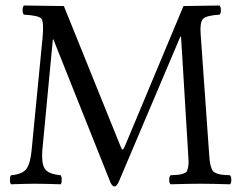

<svg xmlns="http://www.w3.org/2000/svg" viewBox="-20 -667 879 697"><path d="M662.6 -116.2 637.2 -534.2H634.8L410.2 -4.9Q402.3 10.3 396 9.8Q387.2 9.8 380.9 -4.9L173.8 -523.9H171.9L133.8 -123Q129.9 -76.2 141.8 -55.7Q153.8 -35.2 200.2 -30.8Q204.1 -25.9 204.1 -13.9Q204.1 -2 200.2 2Q140.1 0 106 0Q80.1 0 20 2Q16.1 -2 16.1 -13.9Q16.1 -25.9 20 -30.8Q61 -34.2 75.7 -53.7Q90.3 -73.2 94.7 -121.1L134.8 -533.2Q139.6 -588.4 129.9 -599.6Q120.1 -610.8 66.9 -613.8Q62 -617.7 62 -629.9Q62 -642.1 66.9 -647L211.9 -645L417 -137.2Q421.9 -124 425 -124Q428.2 -124 434.1 -138.2L646 -645L776.9 -647Q781.7 -642.1 782 -630.1Q782.2 -618.2 776.9 -613.8Q727.5 -610.8 716.3 -597.7Q705.1 -584.5 708.5 -542L738.3 -121.1Q739.7 -97.2 741 -85.4Q742.2 -73.7 745.8 -61.8Q749.5 -49.8 753.2 -45.7Q756.8 -41.5 766.4 -37.6Q775.9 -33.7 785.9 -32.7Q795.9 -31.7 814.9 -30.8Q819.8 -25.9 819.8 -13.9Q819.8 -2 814.9 2Q749 0 706.1 0Q672.9 0 599.1 2Q594.2 -2 594.2 -13.9Q594.2 -25.9 599.1 -30.8Q618.7 -31.7 627 -32.5Q635.3 -33.2 645 -36.6Q654.8 -40 657.5 -43.9Q660.2 -47.9 662.6 -58.8Q665 -69.8 664.6 -81.5Q664.1 -93.3 662.6 -116.2Z"/></svg>

Font: Linux Libertine O
Style: Regular
Weight: 400
Designer: Philipp H. Poll
Foundry: Philipp H. Poll
Version: Version 5.3.0